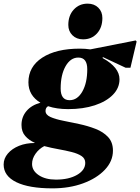

<svg xmlns="http://www.w3.org/2000/svg" viewBox="-113 -783 770 1054"><path d="M175 251Q46 251 -23.5 217Q-93 183 -93 120Q-93 87 -70 60Q-47 33 -8.5 17.5Q30 2 78 2V1Q46 -13 25.5 -36.5Q5 -60 5 -97Q5 -141 32.5 -173.5Q60 -206 109 -219Q43 -259 43 -331Q43 -417 119 -466.5Q195 -516 325 -516Q354 -516 383 -512L632 -561L637 -555L603 -411H577L451 -470V-464Q543 -413 543 -348Q543 -300 507 -263Q471 -226 407.5 -205Q344 -184 261 -184Q198 -184 151 -200Q137 -192 137 -174Q137 -153 163.5 -141Q190 -129 232.5 -120.5Q275 -112 322 -102Q369 -92 411.5 -75.5Q454 -59 480.5 -30.5Q507 -2 507 44Q507 102 462.5 149Q418 196 343 223.5Q268 251 175 251ZM269 -233Q312 -233 339 -280.5Q366 -328 366 -403Q366 -467 317 -467Q274 -467 247 -419.5Q220 -372 220 -297Q220 -233 269 -233ZM63 117Q63 154 99.5 178.5Q136 203 194 203Q265 203 310 177Q355 151 355 111Q355 87 334.5 73.5Q314 60 280.5 51.5Q247 43 207.5 36Q168 29 130 19Q101 34 82 61Q63 88 63 117ZM343 -567Q307 -567 284.5 -589.5Q262 -612 262 -646Q262 -698 292 -730.5Q322 -763 368 -763Q404 -763 426.5 -741Q449 -719 449 -684Q449 -632 419.5 -599.5Q390 -567 343 -567Z"/></svg>

Font: Platypi ExtraBold
Style: Italic
Weight: 800
Italic angle: -13°
Designer: David Sargent
Foundry: Bolt Cutter Type
Version: Version 1.200; ttfautohint (v1.8.4.7-5d5b)